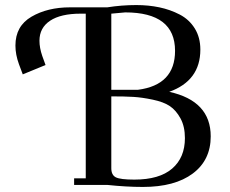

<svg xmlns="http://www.w3.org/2000/svg" viewBox="-20 -731 908 759"><path d="M41 -551Q41 -628 104.5 -665Q168 -702 257 -702H404Q461 -711 519 -711Q567 -711 610 -702Q653 -693 690.5 -673.5Q728 -654 750 -618.5Q772 -583 772 -535Q772 -412 649 -368Q813 -332 813 -192Q813 -98 742 -45Q671 8 545 8Q479 8 404 0H273V-26H319V-677H299Q220 -677 178 -649Q136 -621 136 -570Q136 -542 147 -510L160 -474L70 -437L55 -477Q41 -515 41 -551ZM420 -66Q420 -39 438 -30Q456 -21 511 -21Q610 -21 660.5 -64.5Q711 -108 711 -185Q711 -231 693.5 -263Q676 -295 651.5 -311.5Q627 -328 584 -337Q541 -346 507 -348Q473 -350 420 -350ZM420 -376H525Q672 -395 672 -530Q672 -682 475 -682L420 -677Z"/></svg>

Font: Dihjauti
Style: Bold
Weight: 700
Designer: T. Christopher White
Version: Version 3.0.0